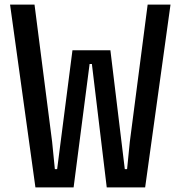

<svg xmlns="http://www.w3.org/2000/svg" viewBox="-20 -820 790 840"><path d="M208 -200 220 -80H230L297 -600H463L526 -80H536L548 -200L626 -800H726L615 0H447L382 -540H372L302 0H135L24 -800H131Z"/></svg>

Font: Martian Mono sWd Rg
Style: Regular
Weight: 400
Width: 6
Monospace: yes
Designer: Roman Shamin
Foundry: Evil Martians
Version: Version 1.000